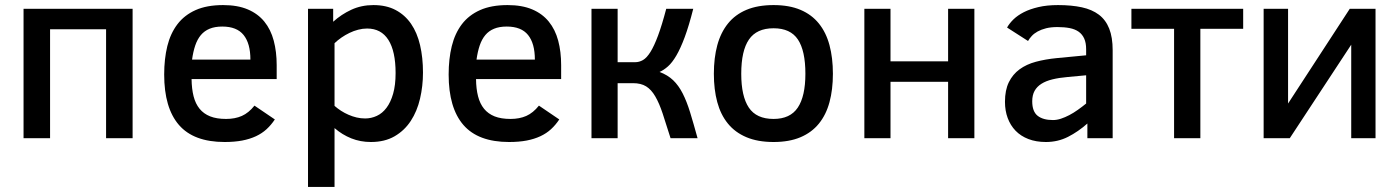

<svg xmlns="http://www.w3.org/2000/svg" viewBox="-20 -547 5536 760"><path d="M399.9 0V-431.2H178.2V0H73.2V-512.2H504.9V0Z M738.3 -233.9Q738.8 -195.3 746.3 -165.8Q753.9 -136.2 770 -116.5Q786.1 -96.7 811.8 -86.4Q837.4 -76.2 875 -76.2Q910.2 -76.2 937.3 -88.1Q964.4 -100.1 987.3 -128.9L1067.9 -74.2Q1053.2 -52.2 1035.2 -35.6Q1017.1 -19 993.2 -7.8Q969.2 3.4 938.7 9.3Q908.2 15.1 869.1 15.1Q746.6 15.1 688.2 -52.5Q629.9 -120.1 629.9 -252Q629.9 -314 642.3 -364.5Q654.8 -415 682.4 -451.2Q710 -487.3 754.4 -507.1Q798.8 -526.9 863.3 -526.9Q920.4 -526.9 960.7 -509.8Q1001 -492.7 1026.4 -461.4Q1051.8 -430.2 1063.5 -386.2Q1075.2 -342.3 1075.2 -289.1V-233.9ZM971.2 -311Q971.2 -375 944.3 -408.4Q917.5 -441.9 859.9 -441.9Q830.6 -441.9 809.8 -433.3Q789.1 -424.8 775.1 -408.2Q761.2 -391.6 752.9 -367.2Q744.6 -342.8 740.2 -311Z M1654.3 -259.8Q1654.3 -206.1 1642.6 -156.2Q1630.9 -106.4 1606 -68.4Q1581.1 -30.3 1542 -7.6Q1502.9 15.1 1448.2 15.1Q1406.7 15.1 1370.6 0.7Q1334.5 -13.7 1304.2 -40V192.9H1199.2V-512.2H1298.8V-460.9Q1331.1 -490.2 1370.8 -508.5Q1410.6 -526.9 1458 -526.9Q1509.3 -526.9 1546.1 -507.3Q1583 -487.8 1607.2 -452.6Q1631.3 -417.5 1642.8 -368.2Q1654.3 -318.8 1654.3 -259.8ZM1545.9 -257.8Q1545.9 -344.2 1517.3 -389.2Q1488.8 -434.1 1433.1 -434.1Q1415.5 -434.1 1397.7 -429.4Q1379.9 -424.8 1363.3 -416.7Q1346.7 -408.7 1331.5 -398.2Q1316.4 -387.7 1304.2 -376V-127.9Q1315.9 -117.7 1329.8 -108.6Q1343.8 -99.6 1359.4 -92.8Q1375 -85.9 1391.6 -82Q1408.2 -78.1 1425.3 -78.1Q1449.7 -78.1 1471.7 -88.4Q1493.7 -98.6 1510 -120.4Q1526.4 -142.1 1536.1 -176Q1545.9 -210 1545.9 -257.8Z M1864.3 -233.9Q1864.7 -195.3 1872.3 -165.8Q1879.9 -136.2 1896 -116.5Q1912.1 -96.7 1937.7 -86.4Q1963.4 -76.2 2001 -76.2Q2036.1 -76.2 2063.2 -88.1Q2090.3 -100.1 2113.3 -128.9L2193.8 -74.2Q2179.2 -52.2 2161.1 -35.6Q2143.1 -19 2119.1 -7.8Q2095.2 3.4 2064.7 9.3Q2034.2 15.1 1995.1 15.1Q1872.6 15.1 1814.2 -52.5Q1755.9 -120.1 1755.9 -252Q1755.9 -314 1768.3 -364.5Q1780.8 -415 1808.3 -451.2Q1835.9 -487.3 1880.4 -507.1Q1924.8 -526.9 1989.3 -526.9Q2046.4 -526.9 2086.7 -509.8Q2127 -492.7 2152.3 -461.4Q2177.7 -430.2 2189.5 -386.2Q2201.2 -342.3 2201.2 -289.1V-233.9ZM2097.2 -311Q2097.2 -375 2070.3 -408.4Q2043.5 -441.9 1985.8 -441.9Q1956.5 -441.9 1935.8 -433.3Q1915 -424.8 1901.1 -408.2Q1887.2 -391.6 1878.9 -367.2Q1870.6 -342.8 1866.2 -311Z M2424.8 -512.2V-300.8H2494.1Q2510.3 -300.8 2525.1 -309.3Q2540 -317.9 2554.7 -341.3Q2569.3 -364.7 2584.7 -406Q2600.1 -447.3 2617.2 -512.2H2724.1Q2707 -444.8 2690.4 -400.1Q2673.8 -355.5 2657.2 -327.1Q2640.6 -298.8 2624 -284.2Q2607.4 -269.5 2590.8 -262.2Q2623 -250 2644.5 -229.5Q2666 -209 2682.1 -177.5Q2698.2 -146 2711.7 -102.3Q2725.1 -58.6 2741.2 0H2634.3Q2616.7 -56.6 2603 -97.7Q2589.4 -138.7 2573.7 -165.5Q2558.1 -192.4 2537.6 -205.1Q2517.1 -217.8 2485.8 -217.8H2424.8V0H2321.3V-512.2Z M3276.9 -254.9Q3276.9 -192.4 3263.4 -142.6Q3250 -92.8 3221.4 -57.6Q3192.9 -22.5 3148.4 -3.7Q3104 15.1 3042 15.1Q2979.5 15.1 2934.6 -3.9Q2889.6 -22.9 2861.1 -58.1Q2832.5 -93.3 2819.1 -143.1Q2805.7 -192.9 2805.7 -254.9Q2805.7 -317.9 2819.3 -368.2Q2833 -418.5 2861.6 -453.9Q2890.1 -489.3 2934.8 -508.1Q2979.5 -526.9 3042 -526.9Q3104 -526.9 3148.4 -508.1Q3192.9 -489.3 3221.4 -453.9Q3250 -418.5 3263.4 -368.2Q3276.9 -317.9 3276.9 -254.9ZM3168 -254.9Q3168 -346.2 3138.4 -390.6Q3108.9 -435.1 3042 -435.1Q2975.1 -435.1 2944.6 -390.6Q2914.1 -346.2 2914.1 -254.9Q2914.1 -166 2944.1 -121.1Q2974.1 -76.2 3042 -76.2Q3107.9 -76.2 3137.9 -121.1Q3168 -166 3168 -254.9Z M3836.9 0H3732.9V-223.1H3504.9V0H3401.4V-512.2H3504.9V-304.2H3732.9V-512.2H3836.9Z M4284.2 0V-58.1Q4248 -25.9 4207.8 -5.4Q4167.5 15.1 4120.1 15.1Q4081.1 15.1 4050.8 3.4Q4020.5 -8.3 4000 -29.5Q3979.5 -50.8 3968.8 -79.8Q3958 -108.9 3958 -144Q3958 -190.4 3973.4 -221.7Q3988.8 -252.9 4015.9 -272.7Q4043 -292.5 4080.3 -302.5Q4117.7 -312.5 4162.1 -316.9L4279.3 -328.1V-352.1Q4279.3 -377.4 4271.7 -394.3Q4264.2 -411.1 4249.8 -421.4Q4235.4 -431.6 4214.1 -435.8Q4192.9 -439.9 4166 -439.9Q4140.1 -439.9 4120.8 -435.1Q4101.6 -430.2 4087.4 -422.4Q4073.2 -414.6 4064 -404.5Q4054.7 -394.5 4049.3 -384.8L3966.3 -438Q3975.6 -454.6 3991.9 -470.5Q4008.3 -486.3 4032.7 -498.8Q4057.1 -511.2 4090.6 -519Q4124 -526.9 4168 -526.9Q4221.7 -526.9 4262.2 -518.1Q4302.7 -509.3 4329.8 -488.8Q4356.9 -468.3 4370.6 -433.8Q4384.3 -399.4 4384.3 -348.1V0ZM4279.3 -249 4206.1 -242.2Q4172.4 -239.3 4146.2 -232.9Q4120.1 -226.6 4102.3 -215.3Q4084.5 -204.1 4075.2 -187.3Q4065.9 -170.4 4065.9 -146Q4065.9 -105.5 4087.4 -88.6Q4108.9 -71.8 4147.9 -71.8Q4163.1 -71.8 4179.4 -77.1Q4195.8 -82.5 4212.6 -91.3Q4229.5 -100.1 4246.3 -112.1Q4263.2 -124 4279.3 -137.2Z M4900.9 -433.1H4731.4V0H4627.4V-433.1H4458.5V-512.2H4900.9Z M5085.4 0H4981.9V-512.2H5078.6V-137.2L5322.8 -512.2H5424.8V0H5328.6V-370.1Z"/></svg>

Font: Clear Sans Medium
Style: Regular
Weight: 500
Foundry: Intel Corporation
Version: Version 1.00